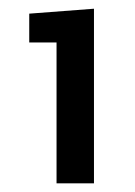

<svg xmlns="http://www.w3.org/2000/svg" viewBox="-20 -741 307 436"><path d="M193.4 -324.7V-721.2L46.4 -710V-644.5H108.4V-324.7Z"/></svg>

Font: Roboto Slab LO
Style: Regular
Weight: 400
Designer: Google
Version: Version 2.000